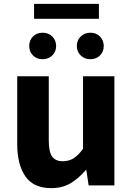

<svg xmlns="http://www.w3.org/2000/svg" viewBox="-20 -958 686 992"><path d="M245 14Q153 14 111 -47Q69 -108 69 -214V-564H232V-234Q232 -173 249.5 -149Q267 -125 304 -125Q336 -125 360 -140Q384 -155 409 -189V-564H571V0H438L426 -79H423Q387 -37 345 -11.5Q303 14 245 14ZM200 -652Q170 -652 150.5 -671.5Q131 -691 131 -720Q131 -750 150.5 -769.5Q170 -789 200 -789Q230 -789 250 -769.5Q270 -750 270 -720Q270 -691 250 -671.5Q230 -652 200 -652ZM156 -861V-938H491V-861ZM447 -652Q417 -652 397 -671.5Q377 -691 377 -720Q377 -750 397 -769.5Q417 -789 447 -789Q477 -789 496.5 -769.5Q516 -750 516 -720Q516 -691 496.5 -671.5Q477 -652 447 -652Z"/></svg>

Font: Noto Sans JP ExtraBold
Style: Regular
Weight: 800
Designer: Ryoko NISHIZUKA  (kana, bopomofo & ideographs); Paul D. Hunt (Latin, Greek & Cyrillic); Sandoll Communications , Soo-you
Foundry: Adobe
Version: Version 2.004-H2;hotconv 1.0.118;makeotfexe 2.5.65603